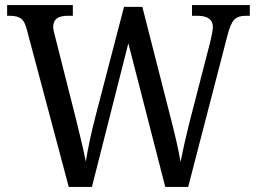

<svg xmlns="http://www.w3.org/2000/svg" viewBox="-20 -734 1008 754"><path d="M85 -619Q77 -651 62 -661.5Q47 -672 20 -672H8V-714H266V-672H245Q189 -672 189 -629Q189 -620 191.5 -610Q194 -600 197 -588L279 -264Q290 -219 300 -177Q310 -135 317 -99Q323 -138 333 -184.5Q343 -231 356 -281L467 -707H539L650 -272Q663 -222 673 -178Q683 -134 689 -98Q696 -134 704.5 -171.5Q713 -209 725 -257L806 -571Q809 -584 812.5 -601.5Q816 -619 816 -628Q816 -672 755 -672H734V-714H961V-672H943Q916 -672 901 -658Q886 -644 873 -594L719 0H629L484 -564L341 0H250Z"/></svg>

Font: Noto Serif Lao SemCond
Style: Regular
Weight: 400
Width: 4
Designer: Monotype Design Team
Foundry: Monotype Imaging Inc.
Version: Version 2.004; ttfautohint (v1.8.4.7-5d5b)